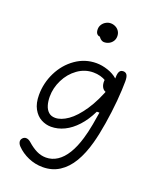

<svg xmlns="http://www.w3.org/2000/svg" viewBox="-173 -862 966 1177"><g transform="rotate(20 310.0 -274.0)"><path d="M80 140.5Q68.5 128.5 65.8 115Q63 101.5 73 90Q83 78.5 97.8 79.5Q112.5 80.5 127.5 94Q158 121 187.5 135.5Q217 150 249 150Q288.5 150 322.2 128Q356 106 382.8 62.5Q409.5 19 428 -44Q440.5 -85.5 450.5 -140Q465.5 -218 474.5 -304.8Q483.5 -391.5 483.5 -455Q483.5 -475 487 -487Q490.5 -499 497.5 -504.2Q504.5 -509.5 515 -509.5Q531.5 -509.5 539.5 -497Q547.5 -484.5 547.5 -455Q547.5 -404.5 541 -326.5Q534 -249.5 521.5 -172.5Q509 -95.5 493.5 -39Q472 40 438.8 95.8Q405.5 151.5 358.5 181.8Q311.5 212 250.5 212Q200.5 212 156 192.5Q111.5 173 80 140.5ZM78.5 -196.5Q78.5 -274.5 113.2 -344.5Q148 -414.5 209 -457.2Q270 -500 344.5 -500Q380 -500 418.5 -487.2Q457 -474.5 483 -451.2Q509 -428 509 -398.5Q509 -378 498.8 -364.8Q488.5 -351.5 469 -351.5Q452.5 -351.5 441.2 -362.5Q430 -373.5 426.2 -392.2Q422.5 -411 427.5 -433H458V-391.5Q447.5 -406.5 430.2 -417.5Q413 -428.5 391.2 -434.2Q369.5 -440 346 -440Q290 -440 243.5 -406.5Q197 -373 170.5 -319.5Q144 -266 144 -210Q144 -179 151.5 -153.8Q159 -128.5 175.8 -113.2Q192.5 -98 219 -98Q257.5 -98 301.8 -129Q346 -160 390.5 -226Q435 -292 470.5 -391.5H511L478 -221H447Q418 -161 380.2 -120Q342.5 -79 300.2 -58.5Q258 -38 214 -38Q180 -38 149 -54.5Q118 -71 98.2 -106.8Q78.5 -142.5 78.5 -196.5ZM299.5 -703.5 315 -660.5Q300 -657 289.5 -666.8Q279 -676.5 279 -698Q279 -715 288 -729Q297 -743 311.8 -751.2Q326.5 -759.5 342.5 -759.5Q359 -759.5 374 -752Q389 -744.5 398 -730.5Q407 -716.5 407 -698Q407 -679.5 397.8 -665.5Q388.5 -651.5 373.8 -644Q359 -636.5 342.5 -636.5Q330.5 -636.5 319.2 -645.8Q308 -655 302.5 -670.5Q297 -686 299.5 -703.5Z"/></g></svg>

Font: Monaspace Radon Var
Style: Regular
Weight: 400
Designer: Riley Cran and the Lettermatic Team
Version: Version 1.000 (Monaspace Radon Var)